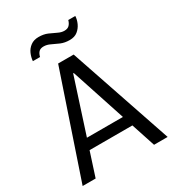

<svg xmlns="http://www.w3.org/2000/svg" viewBox="-206 -995 1012 1113"><g transform="rotate(-30 300.0 -438.0)"><path d="M16 0 248 -686H352L585 0H494L299 -593H295L103 0ZM122 -160V-230H475V-160ZM128 -771Q130 -796 140.5 -820Q151 -844 172.5 -860Q194 -876 226 -876Q260 -876 285.5 -865Q311 -854 333 -843Q355 -832 375 -832Q397 -832 408.5 -844Q420 -856 425 -875H472Q471 -851 460 -827Q449 -803 428.5 -786.5Q408 -770 375 -770Q342 -770 316 -781Q290 -792 268 -803Q246 -814 224 -814Q203 -814 192 -803Q181 -792 176 -771Z"/></g></svg>

Font: Chivo Mono Light
Style: Regular
Weight: 300
Monospace: yes
Designer: Hector Gatti
Foundry: Omnibus-Type
Version: Version 1.008